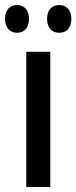

<svg xmlns="http://www.w3.org/2000/svg" viewBox="-43 -747 305 767"><path d="M-23 -672C-23 -635 -2 -616 25 -616C53 -616 73 -635 73 -672C73 -707 53 -727 25 -727C-2 -727 -23 -709 -23 -672ZM145 -672C145 -635 165 -616 194 -616C222 -616 242 -635 242 -672C242 -707 222 -727 194 -727C166 -727 145 -709 145 -672ZM158 0V-540H62V0Z"/></svg>

Font: Noto Sans Myanmar UI ExtraCondensed Medium
Style: Regular
Weight: 500
Width: 2
Designer: Monotype Design Team
Foundry: Monotype Imaging Inc.
Version: Version 2.103